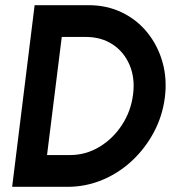

<svg xmlns="http://www.w3.org/2000/svg" viewBox="-20 -723 685 743"><path d="M618 -346Q609 -275 576 -212.5Q543 -150 492 -102Q441 -54 376.5 -27Q312 0 241 0H27L114 -703H322Q394 -703 452.5 -674.5Q511 -646 551 -596Q591 -546 609 -482Q627 -418 618 -346ZM495 -358Q503 -421 481.5 -471.5Q460 -522 416 -551Q372 -580 312 -580H219L162 -123H251Q312 -123 364.5 -154.5Q417 -186 452 -239.5Q487 -293 495 -358Z"/></svg>

Font: Kulim Park
Style: Bold Italic
Weight: 700
Italic angle: -8°
Designer: Noponies / Dale Sattler
Foundry: Noponies
Version: Version 1.000; ttfautohint (v1.8.3)